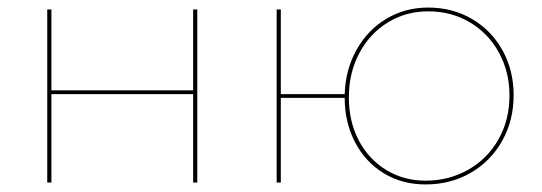

<svg xmlns="http://www.w3.org/2000/svg" viewBox="-20 -483 1433 508"><path d="M502 -458V0H491V-234H116V0H105V-458H116V-244H491V-458Z M1339 -231Q1339 -164 1308.5 -110Q1278 -56 1225 -25.5Q1172 5 1106 5Q1044 5 995.5 -24.5Q947 -54 919.5 -106.5Q892 -159 892 -224H723V0H712V-458H723V-234H892Q894 -299 923.5 -351.5Q953 -404 1002.5 -433.5Q1052 -463 1113 -463Q1177 -463 1228.5 -433Q1280 -403 1309.5 -350Q1339 -297 1339 -231ZM1328 -230Q1328 -293 1300 -344Q1272 -395 1223 -424Q1174 -453 1113 -453Q1054 -453 1006 -423.5Q958 -394 930.5 -342Q903 -290 903 -225Q903 -162 929 -112Q955 -62 1001.5 -33.5Q1048 -5 1106 -5Q1168 -5 1219 -34Q1270 -63 1299 -114.5Q1328 -166 1328 -230Z"/></svg>

Font: Ysabeau SC Hairline
Style: Regular
Weight: 100
Designer: Christian Thalmann (Catharsis Fonts)
Version: Version 0.003